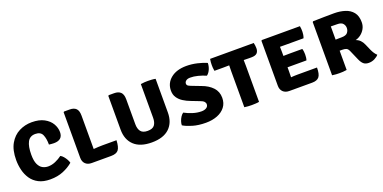

<svg xmlns="http://www.w3.org/2000/svg" viewBox="-14 -1200 3695 1850"><g transform="rotate(-20 1833.0 -275.0)"><path d="M380.5 -305.5Q380.5 -368 362.8 -407.5Q345 -447 290.5 -447Q235.5 -447 211.2 -402Q187 -357 187 -271.5Q187 -208.5 203.5 -173.2Q220 -138 246.5 -124Q273 -110 303 -110Q340.5 -110 378 -126.2Q415.5 -142.5 446 -165.5Q461.5 -157.5 475.8 -140.8Q490 -124 500.5 -105Q511 -86 514.5 -70.5Q473.5 -35 414.5 -10.2Q355.5 14.5 280.5 14.5Q209.5 14.5 161.5 -10.5Q113.5 -35.5 85.2 -77.5Q57 -119.5 44.8 -170.2Q32.5 -221 32.5 -272.5Q32.5 -375 69.5 -439.5Q106.5 -504 166.8 -534.5Q227 -565 296 -565Q373 -565 423.2 -537.8Q473.5 -510.5 497.8 -468.8Q522 -427 522 -383Q522 -301.5 431 -301.5Q419.5 -301.5 406.8 -302.8Q394 -304 380.5 -305.5Z M1006.5 -122.5Q1003.5 -52.5 982 -25Q960.5 2.5 905.5 2.5H707Q666.5 2.5 643.2 -20.5Q620 -43.5 620 -83V-549.5L625.5 -555H683.5Q727 -555 749 -533.2Q771 -511.5 771 -461V-118Q821.5 -122.5 862.5 -122.5Z M1563 -204.5Q1563 -102 1501.5 -43.8Q1440 14.5 1321 14.5Q1202 14.5 1140.2 -43.8Q1078.5 -102 1078.5 -204.5V-550L1084.5 -556H1139.5Q1183 -556 1206.2 -534Q1229.5 -512 1229.5 -460V-205.5Q1229.5 -158 1250.2 -131Q1271 -104 1321 -104Q1372 -104 1392 -131Q1412 -158 1412 -205.5V-550.5Q1431 -554 1451 -555Q1471 -556 1485.5 -556Q1499.5 -556 1522.2 -554.8Q1545 -553.5 1563 -549.5Z M1647 -42Q1647 -60.5 1654.2 -82.5Q1661.5 -104.5 1674 -123.8Q1686.5 -143 1701.5 -152.5Q1738 -132.5 1783.2 -118Q1828.5 -103.5 1873 -103.5Q1903 -103.5 1922.8 -116Q1942.5 -128.5 1942.5 -151.5Q1942.5 -166.5 1931 -178.8Q1919.5 -191 1891.5 -201L1807.5 -233.5Q1768.5 -248 1735.8 -268.8Q1703 -289.5 1682.8 -319.5Q1662.5 -349.5 1662.5 -391Q1662.5 -467.5 1721.5 -516Q1780.5 -564.5 1881.5 -565Q1938 -565 1994 -551.8Q2050 -538.5 2088 -521.5Q2088 -489.5 2074.5 -457.8Q2061 -426 2038 -408.5Q2001 -425 1957.8 -436Q1914.5 -447 1879.5 -446.5Q1851.5 -446.5 1836.2 -434.5Q1821 -422.5 1821 -405.5Q1821 -389.5 1835.2 -381.2Q1849.5 -373 1871.5 -365L1955 -333Q2023 -308.5 2063.5 -265.2Q2104 -222 2104 -159Q2104 -103.5 2074.2 -64.8Q2044.5 -26 1993 -5.8Q1941.5 14.5 1876 14.5Q1798.5 14.5 1738.8 -3.5Q1679 -21.5 1647 -42Z M2272.5 -368.5Q2272.5 -384.5 2273 -398.2Q2273.5 -412 2273.5 -429Q2263 -429 2245 -428.5Q2227 -428 2216.5 -428H2122Q2118.5 -445 2117.5 -460Q2116.5 -475 2116.5 -487.5Q2116.5 -500 2117.5 -517Q2118.5 -534 2122 -550.5H2569.5Q2573 -537.5 2574.8 -521.2Q2576.5 -505 2576.5 -494.5Q2576.5 -462.5 2559.2 -445.2Q2542 -428 2501.5 -428H2476.5Q2466.5 -428 2449.2 -428.5Q2432 -429 2422.5 -429Q2422.5 -412 2423 -398.2Q2423.5 -384.5 2423.5 -368.5V0Q2410 3 2387 4.2Q2364 5.5 2348 5.5Q2332.5 5.5 2310.2 4.2Q2288 3 2272.5 0Z M3061.5 -120Q3061.5 -51.5 3040 -25Q3018.5 1.5 2968 1.5H2734Q2693.5 1.5 2670 -21.5Q2646.5 -44.5 2646.5 -84V-544.5L2652.5 -550.5H3043Q3046.5 -534 3047 -519Q3047.5 -504 3047.5 -491Q3047.5 -478.5 3044.8 -462Q3042 -445.5 3036 -429H2857Q2835.5 -429 2794.5 -429.5Q2794.5 -414.5 2795 -403.2Q2795.5 -392 2795.5 -376.5V-335.5Q2836 -336.5 2857 -336.5H2989.5Q2994 -323 2995.8 -306.5Q2997.5 -290 2997.5 -278.5Q2997.5 -265.5 2995.8 -248.8Q2994 -232 2989.5 -219H2857Q2848 -219 2831 -219Q2814 -219 2795.5 -219V-176.5Q2795.5 -159 2795 -147Q2794.5 -135 2794.5 -118V-117Q2811.5 -118.5 2826.2 -119.2Q2841 -120 2862.5 -120Z M3616 -383.5Q3616 -346 3598.8 -315.8Q3581.5 -285.5 3555.2 -266.2Q3529 -247 3502 -241Q3528.5 -231.5 3546.2 -213.5Q3564 -195.5 3576.5 -166.5L3604 -103.5Q3613 -83.5 3624.5 -66.2Q3636 -49 3649.5 -37Q3635.5 -19.5 3607.8 -5.2Q3580 9 3547.5 9Q3515 9 3495.5 -6.8Q3476 -22.5 3460.5 -57.5L3416 -159.5Q3405 -184.5 3389.2 -191Q3373.5 -197.5 3347.5 -197.5H3322V0Q3303 3.5 3282.8 4.5Q3262.5 5.5 3248 5.5Q3234.5 5.5 3212.5 4.5Q3190.5 3.5 3172.5 0V-545.5L3178.5 -551.5Q3237.5 -553 3290 -554Q3342.5 -555 3394.5 -555Q3455 -555 3505.2 -539Q3555.5 -523 3585.8 -485.5Q3616 -448 3616 -383.5ZM3322 -446.5V-311Q3340.5 -311.5 3356.8 -311.8Q3373 -312 3381 -312Q3428.5 -312 3445.2 -332.8Q3462 -353.5 3462 -380.5Q3462 -406.5 3445.2 -426Q3428.5 -445.5 3387.5 -445.5Q3369.5 -445.5 3355 -446Q3340.5 -446.5 3322 -446.5Z"/></g></svg>

Font: Signika Negative SC
Style: Bold
Weight: 700
Designer: Anna Giedryś
Foundry: Anna Giedryś
Version: Version 2.000; ttfautohint (v1.8.3) -l 8 -r 50 -G 200 -x 9 -